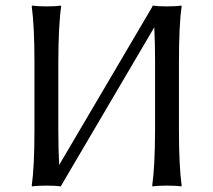

<svg xmlns="http://www.w3.org/2000/svg" viewBox="-20 -668 768 691"><path d="M104 -444.8Q104 -573.7 94.2 -645L96.2 -647.9Q114.3 -645 147.2 -645Q180.2 -645 198.2 -647.9L200.2 -645Q190.4 -579.1 189.9 -444.8V-200.2Q189.9 -164.1 190.7 -133.1Q191.4 -102.1 192.9 -74.2L528.3 -644Q528.3 -644 527.8 -644.5L529.8 -647.9Q547.9 -645 580.8 -645Q613.8 -645 631.8 -647.9L633.8 -645Q624 -579.1 624 -444.8V-200.2Q624 -71.3 633.8 0L631.8 2.9Q613.8 0 580.8 0Q547.9 0 529.8 2.9L527.8 0Q537.6 -67.9 538.1 -200.2V-444.8Q538.1 -480.5 537.4 -511.5Q536.6 -542.5 535.2 -569.8L200.2 0L198.2 2.9Q180.2 0 147 0Q113.8 0 96.2 2.9L94.2 0Q104 -67.9 104 -200.2Z"/></svg>

Font: Biolilbert
Style: Regular
Weight: 400
Designer: Philipp H. Poll
Foundry: Philipp H. Poll
Version: Version 1.1.0